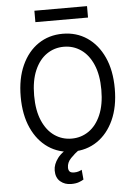

<svg xmlns="http://www.w3.org/2000/svg" viewBox="-69 -949 859 1213"><g transform="rotate(-5 361.0 -342.5)"><path d="M659.1 -363.6Q659.1 -248.6 620.9 -164.8Q582.7 -81 515.4 -35.5Q448.2 9.9 360.8 9.9Q273.4 9.9 206.1 -35.5Q138.8 -81 100.7 -164.8Q62.5 -248.6 62.5 -363.6Q62.5 -478.7 100.7 -562.5Q138.8 -646.3 206.1 -691.8Q273.4 -737.2 360.8 -737.2Q448.2 -737.2 515.4 -691.8Q582.7 -646.3 620.9 -562.5Q659.1 -478.7 659.1 -363.6ZM573.9 -363.6Q573.9 -458.1 545.8 -523.1Q517.8 -588.1 469.5 -621.4Q421.2 -654.8 360.8 -654.8Q300.4 -654.8 252.1 -621.4Q203.8 -588.1 175.8 -523.1Q147.7 -458.1 147.7 -363.6Q147.7 -269.2 175.8 -204.2Q203.8 -139.2 252.1 -105.8Q300.4 -72.4 360.8 -72.4Q421.2 -72.4 469.5 -105.8Q517.8 -139.2 545.8 -204.2Q573.9 -269.2 573.9 -363.6ZM365.1 -29.8 403.4 0Q371.4 23.4 346.2 49.7Q321 76 321 108Q321 123.9 328.8 133Q336.6 142 358 142Q373.9 142 386.4 137.8Q398.8 133.5 406.2 129.3L411.9 191.8Q400.2 199.2 381.2 206.1Q362.2 213.1 332.4 213.1Q291.9 213.1 263.8 189.1Q235.8 165.1 235.8 119.3Q235.8 79.9 265.3 41Q294.7 2.1 365.1 -29.8ZM529.8 -897.7V-825.3H196V-897.7Z"/></g></svg>

Font: Inter UI
Style: Regular
Weight: 400
Designer: Rasmus Andersson
Foundry: rsms
Version: Version 2.2